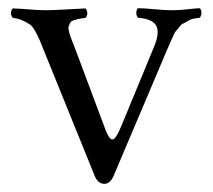

<svg xmlns="http://www.w3.org/2000/svg" viewBox="-20 -434 515 465"><path d="M314 -391.1Q310.1 -396 310.1 -403.1Q310.1 -410.2 314 -414.1Q329.1 -414.1 354.5 -411.6Q379.9 -409.2 398.9 -409.2Q413.1 -409.2 435.1 -411.6Q457 -414.1 463.9 -414.1Q467.8 -410.2 467.8 -403.1Q467.8 -396 463.9 -391.1Q455.1 -390.1 448 -388.7Q440.9 -387.2 434.6 -383.1Q428.2 -378.9 423.6 -377Q418.9 -375 414.1 -368.4Q409.2 -361.8 406.5 -359.4Q403.8 -356.9 399.9 -347.9Q396 -338.9 394.5 -335.9Q393.1 -333 388.4 -322Q383.8 -311 382.8 -309.1L255.9 -9.8Q247.1 11.2 232.9 11.2Q216.8 11.2 209 -8.8L86.9 -310.1Q78.6 -330.6 75.9 -337.2Q73.2 -343.8 66.2 -356.9Q59.1 -370.1 52.7 -374.5Q46.4 -378.9 35.6 -384Q24.9 -389.2 11.2 -390.6Q6.8 -395 6.6 -402.1Q6.3 -409.2 11.2 -413.6Q28.3 -413.1 52.2 -411.1Q76.2 -409.2 89.8 -409.2Q106.9 -409.2 139.4 -411.1Q171.9 -413.1 187 -413.6Q191.4 -409.2 191.4 -402.1Q191.4 -395 187 -390.6Q176.3 -389.6 168.5 -387.7Q160.6 -385.7 155.8 -383.8Q150.9 -381.8 148.9 -376.7Q147 -371.6 146 -368.9Q145 -366.2 147 -358.4Q148.9 -350.6 150.1 -346.7Q151.4 -342.8 155.8 -331.8Q160.2 -320.8 162.1 -315.9L231 -131.8Q239.7 -106.9 245.8 -99.9Q252 -92.8 258.1 -99.4Q264.2 -106 273.9 -128.9L351.1 -315.9Q367.2 -352.1 359.1 -370.1Q351.1 -388.2 314 -391.1Z"/></svg>

Font: Linux Libertine Display
Style: Regular
Weight: 400
Designer: Philipp H. Poll
Foundry: Philipp H. Poll
Version: Version 5.0.9